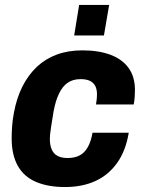

<svg xmlns="http://www.w3.org/2000/svg" viewBox="-20 -742 583 774"><path d="M242 12Q173 12 124.5 -9Q76 -30 51.5 -74Q27 -118 27 -184Q27 -209 29 -235Q31 -261 36 -287Q47 -347 70.5 -393.5Q94 -440 128.5 -472.5Q163 -505 209 -522Q255 -539 312 -539Q377 -539 424.5 -521.5Q472 -504 498 -468.5Q524 -433 524 -379Q524 -366 523 -351Q522 -336 519 -321H367Q369 -333 370 -343Q371 -353 371 -361Q371 -382 364 -395.5Q357 -409 342.5 -416Q328 -423 305 -423Q274 -423 253 -408.5Q232 -394 218 -365Q204 -336 196 -293Q190 -255 186.5 -234Q183 -213 182 -201.5Q181 -190 181 -182Q181 -157 188.5 -139.5Q196 -122 212 -113.5Q228 -105 252 -105Q281 -105 301 -115.5Q321 -126 334 -149Q347 -172 353 -207H499Q487 -134 452 -85Q417 -36 364 -12Q311 12 242 12ZM279 -599 299 -722H420L399 -599Z"/></svg>

Font: Archivo SemiCondensed ExtraBold
Style: Italic
Weight: 800
Width: 4
Italic angle: -10°
Designer: Hector Gatti
Foundry: Omnibus-Type
Version: Version 2.001